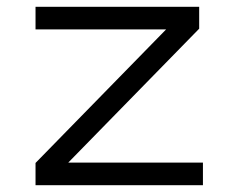

<svg xmlns="http://www.w3.org/2000/svg" viewBox="-20 -542 700 562"><path d="M84 0V-65L479 -469L499 -456H84V-522H563V-458L168 -54L151 -66H574V0Z"/></svg>

Font: Lexend Tera Light
Style: Regular
Weight: 300
Designer: Bonnie Shaver-Troup, Thomas Jockin
Foundry: Lexend
Version: Version 1.007